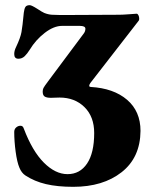

<svg xmlns="http://www.w3.org/2000/svg" viewBox="-20 -709 598 742"><path d="M78 -31Q63 -41 55 -61Q46 -82 40.5 -122.5Q35 -163 35 -199Q35 -210 42.5 -216.5Q50 -223 59 -223Q64 -223 67 -220.5Q70 -218 72 -212Q105 -125 149.5 -80.5Q194 -36 241 -36Q289 -36 316.5 -77Q344 -118 344 -195Q344 -258 306.5 -295Q269 -332 210 -332Q199 -332 192.5 -331.5Q186 -331 177 -331Q160 -331 152.5 -336Q145 -341 145 -355Q145 -363 148 -369Q151 -375 166 -395L304 -580Q310 -588 310 -598Q310 -609 288 -609H220Q188 -609 153 -582Q118 -555 95 -517Q85 -501 75 -491.5Q65 -482 51 -482Q35 -482 35 -500Q35 -513 42 -527Q59 -563 63 -585Q67 -607 72 -660Q74 -676 78.5 -682.5Q83 -689 95 -689Q102 -689 124 -675Q142 -663 151 -659Q166 -653 180.5 -652Q195 -651 212 -651Q229 -651 237 -651L441 -652Q454 -652 480 -654L508 -656Q512 -656 515 -650Q518 -644 518 -637Q518 -631 516 -629L329 -388Q320 -374 330 -373Q419 -368 471 -323.5Q523 -279 523 -203Q522 -100 450 -43.5Q378 13 263 13Q202 13 157.5 2.5Q113 -8 78 -31Z"/></svg>

Font: EB Garamond ExtraBold
Style: Regular
Weight: 800
Designer: Georg Duffner and Octavio Pardo
Foundry: Georg Duffner
Version: Version 1.000